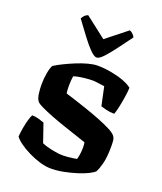

<svg xmlns="http://www.w3.org/2000/svg" viewBox="-176 -1114 1034 1226"><g transform="rotate(20 340.5 -501.0)"><path d="M317 0Q283 0 242.5 -12Q202 -24 163.5 -43Q125 -62 96 -83Q67 -104 55 -122Q57 -149 62.5 -181Q68 -213 76 -240.5Q84 -268 91 -279Q113 -279 136.5 -272Q160 -265 174 -260L217 -135Q244 -123 286 -114Q328 -105 362 -105Q375 -105 393 -106.5Q411 -108 428.5 -110.5Q446 -113 455 -115Q460 -131 463 -152Q466 -173 466 -192Q466 -200 465.5 -212Q465 -224 463 -231Q437 -240 395 -254Q353 -268 305.5 -284Q258 -300 214.5 -317Q171 -334 139.5 -349Q108 -364 100 -375Q87 -392 83 -424.5Q79 -457 79 -485Q79 -526 86.5 -565.5Q94 -605 104 -619Q127 -634 161.5 -651Q196 -668 235 -684Q274 -700 311 -710Q348 -720 375 -720Q419 -720 466.5 -711.5Q514 -703 553.5 -688.5Q593 -674 614 -656Q613 -629 607 -590.5Q601 -552 593.5 -517.5Q586 -483 579 -467Q549 -467 523.5 -473.5Q498 -480 486 -484L459 -611Q457 -611 442 -613Q427 -615 409 -617.5Q391 -620 379 -620Q358 -620 332.5 -617.5Q307 -615 285 -611Q263 -607 251 -602Q249 -592 247.5 -572.5Q246 -553 246 -537Q246 -524 247 -507.5Q248 -491 250 -485Q274 -478 314 -465Q354 -452 401 -436Q448 -420 492.5 -402.5Q537 -385 571 -368Q605 -351 618 -336Q629 -323 631 -306Q633 -289 633 -266Q633 -191 621.5 -147Q610 -103 598 -83Q589 -73 560.5 -58.5Q532 -44 491 -31Q450 -18 404.5 -9Q359 0 317 0ZM350 -766Q333 -766 305.5 -793.5Q278 -821 243.5 -867Q209 -913 170 -966Q183 -993 208 -1002L351 -891L491 -1002Q503 -998 513.5 -987.5Q524 -977 528 -967Q489 -914 454.5 -868Q420 -822 393.5 -794Q367 -766 350 -766Z"/></g></svg>

Font: Texturina Black
Style: Regular
Weight: 900
Designer: Guillermo Torres Carreño
Foundry: Omnibus-Type
Version: Version 1.002; ttfautohint (v1.8.3)